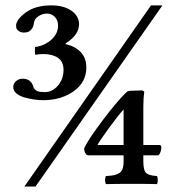

<svg xmlns="http://www.w3.org/2000/svg" viewBox="-20 -677 643 707"><path d="M435.1 -143.1V-273.9Q413.6 -250 380.6 -204.8Q347.7 -159.7 338.9 -143.1ZM507.8 -105V-83Q507.8 -48.8 518.6 -39.6Q529.3 -30.3 558.1 -28.8Q561 -22.9 561 -13.7Q561 -4.4 558.1 1Q531.2 0 480 0H464.8Q398.9 0 370.1 1Q367.2 -3.9 366.9 -13.2Q366.7 -22.5 370.1 -28.8Q388.2 -29.8 397.7 -31.5Q407.2 -33.2 417 -38.3Q426.8 -43.5 430.9 -54.4Q435.1 -65.4 435.1 -83V-105H306.2Q298.8 -105 294.4 -112.5Q290 -120.1 290 -130.9L294.9 -141.1Q312.5 -173.8 360.6 -237.3Q408.7 -300.8 441.9 -334L446.8 -337.9Q450.2 -342.8 461.9 -342.8L503.9 -344.2L511.2 -339.8Q507.8 -314.9 507.8 -285.2V-143.1H566.9Q574.2 -143.1 574.2 -133.8Q574.2 -126.5 571 -117.4Q567.9 -108.4 563 -105ZM193.8 -583Q193.8 -602.1 182.1 -614.5Q170.4 -627 152.8 -627Q136.7 -627 121.8 -617.4Q106.9 -607.9 105 -592.8Q104 -578.6 95 -567.9Q85.9 -557.1 68.8 -557.1Q56.2 -557.1 48.8 -563Q41.5 -568.8 40.3 -573.5Q39.1 -578.1 39.1 -582Q39.1 -604.5 74.7 -630.9Q110.4 -657.2 168.9 -657.2Q214.4 -657.2 242.7 -637.7Q271 -618.2 271 -587.9Q271 -548.8 223.1 -518.1Q219.2 -516.1 223.1 -514.2Q255.9 -506.8 276.9 -485.4Q297.9 -463.9 297.9 -428.2Q297.9 -374.5 251.7 -341.3Q205.6 -308.1 139.2 -308.1Q123.5 -308.1 106 -310.5Q88.4 -313 70.3 -318.1Q52.2 -323.2 40.5 -333Q28.8 -342.8 28.8 -356Q28.8 -369.1 39.1 -378.2Q49.3 -387.2 63 -387.2Q96.7 -387.2 104 -353Q110.8 -343.8 119.1 -340.8Q127.4 -337.9 145 -337.9Q173.3 -337.9 193.6 -362.1Q213.9 -386.2 213.9 -419.9Q213.9 -449.7 193.6 -463.9Q173.3 -478 139.2 -478Q124.5 -478 109.9 -475.1Q107.4 -487.3 108.9 -503.9Q143.6 -508.3 168.7 -530.5Q193.8 -552.7 193.8 -583ZM69.8 9.8 536.1 -657.2H578.1L110.8 9.8Z"/></svg>

Font: Common Serif SemiBold
Style: Regular
Weight: 600
Designer: Philipp H. Poll, Khaled Hosny
Foundry: Stefan Peev, Context Ltd.
Version: Version 1.026